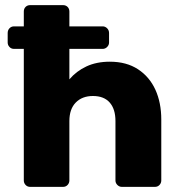

<svg xmlns="http://www.w3.org/2000/svg" viewBox="-20 -730 724 750"><path d="M98 0Q87 0 80 -7.5Q73 -15 73 -25V-539H35Q24 -539 17 -546.5Q10 -554 10 -564V-601Q10 -612 17 -619.5Q24 -627 35 -627H73V-685Q73 -696 80 -703Q87 -710 98 -710H226Q237 -710 244 -703Q251 -696 251 -685V-627H381Q391 -627 398.5 -619.5Q406 -612 406 -601V-564Q406 -554 398.5 -546.5Q391 -539 381 -539H251V-420Q278 -452 317.5 -470.5Q357 -489 409 -489Q474 -489 519 -459.5Q564 -430 587 -379.5Q610 -329 610 -263V-25Q610 -15 603 -7.5Q596 0 585 0H456Q446 0 438.5 -7.5Q431 -15 431 -25V-257Q431 -304 408.5 -329.5Q386 -355 343 -355Q301 -355 276 -329.5Q251 -304 251 -257V-25Q251 -15 244 -7.5Q237 0 226 0Z"/></svg>

Font: Rubik
Style: Bold
Weight: 700
Designer: Hubert and Fischer
Foundry: Hubert and Fischer
Version: Version 2.300;gftools[0.9.30]